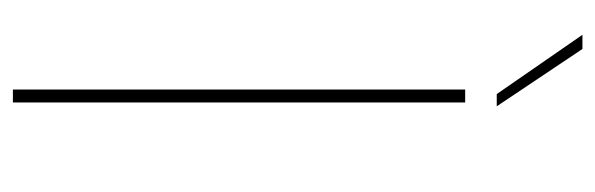

<svg xmlns="http://www.w3.org/2000/svg" viewBox="-333 -591 924 298"><g transform="rotate(90 129.0 -442.0)"><path d="M119 -702H139V0H119ZM34 -884H56L145 -751H126Z"/></g></svg>

Font: Synthetic Thin
Style: Regular
Weight: 100
Designer: Santiago Orozco
Foundry: Typemade
Version: Version 2.000; ttfautohint (v1.8.4.7-5d5b)